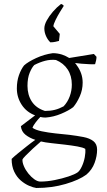

<svg xmlns="http://www.w3.org/2000/svg" viewBox="-20 -725 531 957"><path d="M161 212Q146 210 125 201Q104 192 84 175Q64 158 51 131Q38 104 38 67Q50 55 70.5 38.5Q91 22 113.5 4Q136 -14 156 -28Q128 -37 107.5 -53Q87 -69 84 -96L155 -150Q112 -166 88 -203Q64 -240 64 -284Q64 -321 74.5 -350.5Q85 -380 100 -399Q120 -417 160 -435.5Q200 -454 243 -460Q266 -460 289 -453Q309 -446 325 -436L448 -456L461 -442Q461 -434 459 -424Q457 -414 454 -405Q444 -404 425 -405Q406 -406 386 -407.5Q366 -409 354 -411L359 -405L363 -399Q376 -382 384 -360Q392 -338 392 -313Q392 -277 377.5 -244.5Q363 -212 345 -191Q323 -174 285 -158Q247 -142 207 -139Q193 -139 181 -142Q171 -132 158.5 -116Q146 -100 142 -88Q157 -77 188.5 -70.5Q220 -64 257 -60Q294 -56 325 -53Q365 -48 396 -42Q427 -36 445.5 -21.5Q464 -7 464 21Q464 53 451.5 87Q439 121 411 145Q375 172 307 192Q239 212 161 212ZM204 -172Q231 -172 253 -177.5Q275 -183 297 -195Q317 -216 327.5 -244.5Q338 -273 338 -303Q338 -347 317.5 -378.5Q297 -410 259 -426Q232 -429 205 -422Q178 -415 151 -401Q139 -389 128 -362.5Q117 -336 117 -297Q117 -252 138.5 -219Q160 -186 204 -172ZM181 180Q215 180 252.5 172.5Q290 165 321.5 154.5Q353 144 367 134Q378 126 388 104.5Q398 83 402.5 59Q407 35 405 17Q394 10 366 5Q338 0 303.5 -4Q269 -8 236.5 -11.5Q204 -15 184 -20Q164 -3 143 16.5Q122 36 107.5 51Q93 66 92 70Q91 84 99 103Q107 122 121 139.5Q135 157 151 168.5Q167 180 181 180ZM231 -514Q218 -526 209.5 -545Q201 -564 201 -583Q201 -601 213 -623Q225 -645 244 -667Q263 -689 284 -705Q288 -705 293 -701Q298 -697 298 -696Q291 -685 279 -665.5Q267 -646 257 -625.5Q247 -605 246 -594L278 -556Q277 -550 276 -537.5Q275 -525 274 -521Q267 -519 255.5 -516.5Q244 -514 231 -514Z"/></svg>

Font: Labrada Light
Style: Regular
Weight: 300
Designer: Mercedes Jáuregui
Foundry: Omnibus-Type Team
Version: Version 1.000; ttfautohint (v1.8.4.7-5d5b)